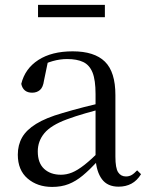

<svg xmlns="http://www.w3.org/2000/svg" viewBox="-20 -737 597 772"><path d="M189.7 14.6Q130.5 14.6 91.1 -19.1Q51.6 -52.8 51.6 -115.1Q51.6 -153.9 68.8 -184.3Q85.9 -214.6 125.4 -239Q164.9 -263.5 230.9 -282.3Q272.8 -294.9 318.8 -306.7Q364.8 -318.5 404.8 -327.7V-303.3Q364.8 -293.3 323.7 -281.5Q282.6 -269.7 248.6 -257Q185.3 -233.6 158.6 -201.7Q131.9 -169.7 131.9 -128.2Q131.9 -81.6 157.5 -58Q183.2 -34.4 225.1 -34.4Q247.6 -34.4 269.6 -43.3Q291.6 -52.2 319.7 -74.2Q347.7 -96.3 385.8 -134.4L394.5 -87.1H370.9Q339.7 -53.7 312.5 -31.1Q285.2 -8.4 256.1 3.1Q227 14.6 189.7 14.6ZM456.8 13.6Q412.1 13.6 389.8 -16.6Q367.5 -46.7 364.2 -99.7V-103.3V-359Q364.2 -415 352.1 -445.3Q339.9 -475.6 314.7 -487.6Q289.6 -499.6 250 -499.6Q221.3 -499.6 192.1 -491.4Q162.9 -483.2 129.7 -464.7L173.2 -491.9L156.8 -412.7Q153.2 -386 140.7 -375.2Q128.1 -364.3 109.4 -364.3Q73.2 -364.3 65.5 -399.7Q80.4 -461 134.1 -495.8Q187.8 -530.6 272.2 -530.6Q359.5 -530.6 401.8 -489.2Q444 -447.8 444 -354.6V-107.7Q444 -60.8 455.1 -44.2Q466.1 -27.5 486.4 -27.5Q499 -27.5 509 -33.2Q519 -38.8 531.4 -52.1L547.1 -36.7Q531.2 -10.7 508.6 1.4Q486 13.6 456.8 13.6ZM132.9 -667.8V-717.3H401.7V-667.8Z"/></svg>

Font: Noto Serif HK
Style: Regular
Weight: 200
Designer: Ryoko NISHIZUKA 西塚涼子 (kana & ideographs); Frank Grießhammer (Latin, Greek & Cyrillic); Wenlong ZHANG 张文龙 (bopomofo); San
Foundry: Adobe
Version: Version 2.001;hotconv 1.1.0;makeotfexe 2.6.0